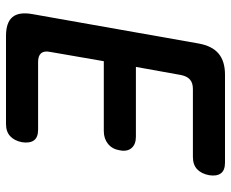

<svg xmlns="http://www.w3.org/2000/svg" viewBox="-85 -685 770 640"><g transform="rotate(90 300.0 -365.0)"><path d="M203 -433H436Q461 -433 473.5 -418.5Q486 -404 481 -379Q477 -354 459.5 -340Q442 -326 417 -326H184L153 -147Q149 -127 157.5 -117Q166 -107 186 -107H412Q438 -107 448 -93Q458 -79 454 -53Q449 -28 434 -14Q419 0 393 0H100Q55 0 37 -21.5Q19 -43 27 -88L125 -642Q133 -687 158.5 -708.5Q184 -730 229 -730H522Q548 -730 558 -716Q568 -702 564 -677Q559 -651 544 -637Q529 -623 503 -623H277Q256 -623 245 -613Q234 -603 230 -583Z"/></g></svg>

Font: Maple Mono NL SemiBold
Style: Italic
Weight: 600
Italic angle: -10°
Monospace: yes
Designer: subframe7536
Version: Version 7.000